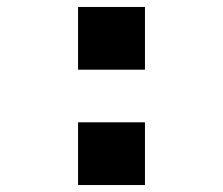

<svg xmlns="http://www.w3.org/2000/svg" viewBox="-20 -531 640 551"><path d="M204 0V-180H396V0ZM204 -331V-511H396V-331Z"/></svg>

Font: Chivo Mono Black
Style: Regular
Weight: 900
Designer: Hector Gatti
Foundry: Omnibus-Type
Version: Version 1.008